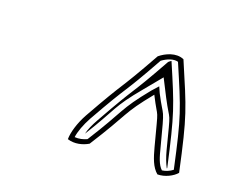

<svg xmlns="http://www.w3.org/2000/svg" viewBox="-67 -863 648 541"><g transform="rotate(20 256.5 -593.0)"><path d="M174 -433C196 -426 219 -432 236 -442C312 -561 294 -553 360 -634C396 -563 379 -617 411 -496C419 -466 427 -441 445 -426C467 -426 490 -438 501 -451C466 -613 459 -625 403 -756C378 -767 349 -753 332 -739C256 -603 276 -650 199 -513C183 -484 174 -453 174 -433ZM190 -445C192 -462 201 -486 213 -508C289 -643 270 -597 344 -730C359 -741 377 -748 391 -744C445 -618 451 -606 484 -454C475 -447 463 -442 453 -441C440 -453 434 -474 427 -502C396 -621 408 -575 373 -643L365 -661L348 -642C282 -561 297 -564 226 -452C215 -447 203 -444 190 -445ZM214 -464C275 -562 262 -561 326 -638L368 -689L394 -638C430 -569 415 -619 446 -499C451 -480 457 -464 464 -451L465 -452C431 -605 424 -621 373 -740C371 -739 367 -736 365 -734C291 -601 310 -647 234 -511C225 -495 217 -478 214 -464Z"/></g></svg>

Font: Snowfall
Style: EcoObl
Weight: 400
Designer: Jasper
Foundry: Cannot Into Space Fonts
Version: Version 0.9